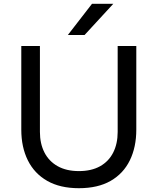

<svg xmlns="http://www.w3.org/2000/svg" viewBox="-20 -972 829 1010"><path d="M395 18Q296 18 228.5 -20.5Q161 -59 126.5 -128.5Q92 -198 92 -290V-730H190V-278Q190 -217 213.5 -170.5Q237 -124 283 -98Q329 -72 395 -72Q461 -72 506.5 -97.5Q552 -123 575.5 -169.5Q599 -216 599 -278V-730H697V-290Q697 -198 663 -128.5Q629 -59 562 -20.5Q495 18 395 18ZM425 -788H337L464 -952H576Z"/></svg>

Font: Sora Variable
Style: Regular
Weight: 400
Designer: Jonathan Barnbrook, Julián Moncada
Foundry: Barnbrook Fonts
Version: Version 2.000